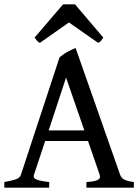

<svg xmlns="http://www.w3.org/2000/svg" viewBox="-20 -864 646 884"><path d="M368.2 -263.7 284.2 -506.8 204.1 -263.7ZM188 -214.8 136.2 -59.1Q131.3 -43.9 148.9 -37.1Q166.5 -30.3 206.5 -25.9V0H0V-25.9Q33.2 -31.7 52.2 -38.1Q71.3 -44.4 76.2 -59.1L253.9 -599.1Q269.5 -613.8 290.3 -625Q311 -636.2 328.1 -643.1L533.2 -59.1Q535.6 -52.2 539.8 -46.9Q543.9 -41.5 551.3 -37.6Q558.6 -33.7 569.6 -30.8Q580.6 -27.8 596.2 -25.9V0H377.9V-25.9Q416 -28.3 430.2 -35.6Q444.3 -43 439 -59.1L385.3 -214.8ZM455.6 -690.9Q449.7 -681.6 445.1 -676Q440.4 -670.4 432.1 -666.5L297.4 -760.7L163.6 -666.5Q155.3 -670.4 150.6 -676Q146 -681.6 139.2 -690.9L270.5 -844.2H325.2Z"/></svg>

Font: Gentium Book Basic
Style: Regular
Weight: 400
Designer: J. Victor Gaultney and Annie Olsen
Foundry: SIL International
Version: Version 1.102; 2013; Maintenance release